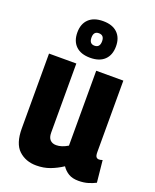

<svg xmlns="http://www.w3.org/2000/svg" viewBox="-148 -877 783 971"><g transform="rotate(20 243.5 -391.0)"><path d="M167 10Q110 10 72.5 -25Q35 -60 35 -142V-544H182V-172Q182 -146 194 -133.5Q206 -121 227 -121Q256 -121 289 -141V-544H435V-159Q435 -140 440.5 -133.5Q446 -127 455 -127Q465 -127 474 -131L486 -13Q469 -4 446 3Q423 10 394 10Q362 10 341 -2.5Q320 -15 306 -36Q274 -15 240.5 -2.5Q207 10 167 10ZM237 -595Q187 -595 160 -621Q133 -647 133 -694Q133 -740 160 -766Q187 -792 237 -792Q287 -792 314 -766Q341 -740 341 -694Q341 -647 314 -621Q287 -595 237 -595ZM237 -660Q266 -660 266 -694Q266 -727 237 -727Q209 -727 209 -694Q209 -660 237 -660Z"/></g></svg>

Font: Georama SemiCondensed
Style: Bold
Weight: 700
Width: 4
Designer: Jean-Baptiste Levee
Foundry: Production Type
Version: Version 1.000